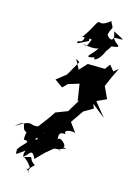

<svg xmlns="http://www.w3.org/2000/svg" viewBox="-196 -898 849 1216"><g transform="rotate(15 229.0 -290.0)"><path d="M248 -517 194 -422 131 -372 184 -334 214 -364 285 -386 302 -276 311 -283 260 -199 184 -170 150 -121 96 -49 58 -23C80 -43 149 35 103 27C182 -52 148 -53 142 13C164 -47 124 -86 131 -65C29 -30 85 -102 -43 -21C48 -99 -16 1 54 -1C40 -44 33 42 36 47C88 51 44 67 10 117C11 155 -1 159 64 112C45 170 71 135 118 208C87 245 143 222 98 221C151 255 74 248 145 186C80 145 152 129 48 159C92 147 97 72 132 149C210 69 171 108 241 48C222 61 275 41 278 57C239 43 351 33 287 30C318 22 239 -49 242 2C248 -5 221 -65 281 -53C257 -85 329 -85 340 -76L295 -138L352 -221L413 -257L402 -286L490 -215L416 -307L479 -336L443 -413L471 -478L501 -540L471 -516L441 -553L416 -518L303 -520L257 -470L223 -533ZM289 -675C279 -671 274 -606 245 -636C254 -629 322 -621 344 -633C318 -588 250 -549 335 -571C322 -548 370 -554 400 -647C376 -593 434 -690 419 -666C506 -676 432 -685 421 -724C484 -728 508 -713 410 -763C438 -700 397 -694 376 -732C390 -795 408 -763 379 -815C387 -840 340 -774 302 -796C282 -780 285 -765 240 -698C219 -660 205 -681 241 -677C235 -626 195 -660 205 -629L272 -662L271 -678Z"/></g></svg>

Font: Hussar Lance
Style: Italic
Weight: 700
Foundry: Cannot Into Space Fonts, PlusOne Fonts
Version: Version 2.27